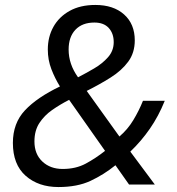

<svg xmlns="http://www.w3.org/2000/svg" viewBox="-20 -745 713 775"><path d="M216 10Q135 10 83.5 -35.5Q32 -81 32 -168Q32 -248 81 -300Q130 -352 222 -396Q202 -428 187.5 -465.5Q173 -503 173 -545Q173 -596 195.5 -636.5Q218 -677 261 -701Q304 -725 365 -725Q438 -725 481 -686.5Q524 -648 524 -582Q524 -532 497.5 -496Q471 -460 426.5 -432Q382 -404 330 -378L462 -194Q495 -222 518 -260Q541 -298 557 -338H645Q620 -276 585 -225.5Q550 -175 506 -133L605 0H501L446 -78Q399 -40 345.5 -15Q292 10 216 10ZM295 -433Q326 -449 359.5 -468.5Q393 -488 416 -514Q439 -540 439 -575Q439 -610 419 -632Q399 -654 361 -654Q312 -654 284.5 -625Q257 -596 257 -545Q257 -486 295 -433ZM233 -63Q286 -63 326 -84.5Q366 -106 404 -136L259 -342Q222 -323 190.5 -301Q159 -279 139 -248.5Q119 -218 119 -174Q119 -123 151 -93Q183 -63 233 -63Z"/></svg>

Font: BC Sans
Style: Italic
Weight: 400
Italic angle: -12°
Designer: Monotype Design Team
Designer: Province of B.C.
Foundry: Monotype Imaging Inc.
Version: Version 2.000;GOOG;noto-source:20170915:90ef993387c0